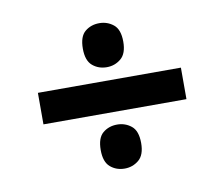

<svg xmlns="http://www.w3.org/2000/svg" viewBox="-61 -641 743 636"><g transform="rotate(-10 310.5 -323.5)"><path d="M310 -420Q282 -420 262 -437Q242 -454 242 -494Q242 -535 262 -551.5Q282 -568 310 -568Q337 -568 357.5 -551.5Q378 -535 378 -494Q378 -454 357.5 -437Q337 -420 310 -420ZM70 -376H551V-270H70ZM310 -79Q282 -79 262 -96Q242 -113 242 -153Q242 -194 262 -210.5Q282 -227 310 -227Q337 -227 357.5 -210.5Q378 -194 378 -153Q378 -113 357.5 -96Q337 -79 310 -79Z"/></g></svg>

Font: Noto Sans Bengali
Style: Bold
Weight: 700
Designer: Jelle Bosma - Monotype Design Team
Foundry: Monotype Imaging Inc.
Version: Version 2.003; ttfautohint (v1.8.4.7-5d5b)